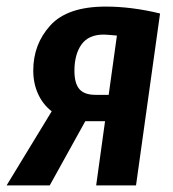

<svg xmlns="http://www.w3.org/2000/svg" viewBox="-46 -563 526 583"><path d="M440 -522 367 0H246L273 -195H213L105 0H-26L111 -225Q84 -246 69.5 -278Q55 -310 55 -349Q55 -429 107 -486Q159 -543 275 -543Q354 -543 440 -522ZM180 -348Q180 -310 195 -292.5Q210 -275 244 -275H284L309 -455Q276 -458 269 -458Q223 -458 201.5 -428Q180 -398 180 -348Z"/></svg>

Font: Fira Sans Extra Condensed Medium
Style: Italic
Weight: 500
Width: 3
Italic angle: -8°
Designer: Carrois Corporate & Edenspiekermann AG
Foundry: Carrois Corporate GbR & Edenspiekermann AG
Version: Version 4.203